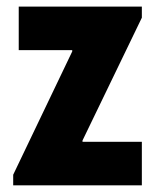

<svg xmlns="http://www.w3.org/2000/svg" viewBox="-20 -555 465 575"><path d="M19.5 0V-31.7L196.3 -400.9V-404.8H36.1V-535.2H404.8V-502L227.1 -134.3V-130.4H404.8V0Z"/></svg>

Font: Reddit Sans Condensed ExtraBold
Style: Regular
Weight: 800
Designer: Stephen Hutchings
Foundry: Reddit
Version: Version 1.014